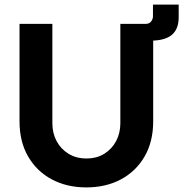

<svg xmlns="http://www.w3.org/2000/svg" viewBox="-20 -804 798 836"><path d="M356 12Q271 12 205.5 -23Q140 -58 102.5 -122.5Q65 -187 65 -276V-700H208V-267Q208 -225 226 -190.5Q244 -156 277.5 -135Q311 -114 356 -114Q402 -114 435 -135Q468 -156 486 -190.5Q504 -225 504 -267V-700H647V-276Q647 -187 609.5 -122.5Q572 -58 506.5 -23Q441 12 356 12ZM582 -627V-700H614Q630 -700 638 -710.5Q646 -721 646 -733V-784H758V-729Q758 -677 728 -652Q698 -627 635 -627Z"/></svg>

Font: MuseoModerno SemiBold
Style: Regular
Weight: 600
Designer: Pablo Cosgaya, Héctor Gatti, Marcela Romero, and the Authors of The MuseoModerno Project.
Foundry: Omnibus-Type Team
Version: Version 1.001